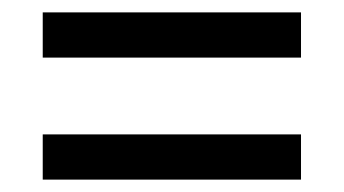

<svg xmlns="http://www.w3.org/2000/svg" viewBox="-20 -512 555 310"><path d="M49 -419H466V-492H49ZM49 -222H466V-295H49Z"/></svg>

Font: Noto Serif Lao SemiCondensed ExtraBold
Style: Regular
Weight: 800
Width: 4
Designer: Monotype Design Team
Foundry: Monotype Imaging Inc.
Version: Version 2.003